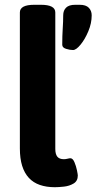

<svg xmlns="http://www.w3.org/2000/svg" viewBox="-20 -774 403 802"><path d="M209 8Q174 8 146.5 -1.5Q119 -11 100.5 -31Q82 -51 72.5 -81.5Q63 -112 63 -154V-722Q63 -754 123 -754H151Q211 -754 211 -722V-152Q211 -130 219.5 -119.5Q228 -109 247 -109Q254 -109 262 -111Q270 -113 274 -113Q284 -113 291 -96.5Q298 -80 301.5 -62.5Q305 -45 305 -41Q305 -18 287.5 -7.5Q270 3 247.5 5.5Q225 8 209 8ZM285 -565Q272 -565 256 -570Q240 -575 240 -587Q240 -625 242 -654.5Q244 -684 244 -710Q244 -730 256 -742Q268 -754 294 -754H313Q339 -754 351 -741.5Q363 -729 363 -710Q363 -677 349 -643.5Q335 -610 316.5 -587.5Q298 -565 285 -565Z"/></svg>

Font: Asap
Style: Regular
Weight: 400
Designer: Pablo Cosgaya
Foundry: Omnibus-Type
Version: Version 3.001